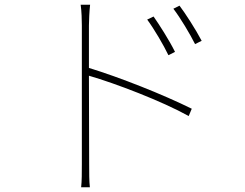

<svg xmlns="http://www.w3.org/2000/svg" viewBox="-20 -765 1040 814"><path d="M631 -695 604 -682C633 -643 674 -573 694 -531L722 -545C698 -594 653 -664 631 -695ZM741 -741 715 -728C745 -689 786 -620 807 -578L835 -592C810 -640 764 -711 741 -741ZM327 -69C327 -34 327 4 324 29H361C358 4 358 -34 358 -69L357 -444C468 -412 667 -336 780 -273L793 -304C672 -364 488 -437 357 -477V-657C357 -676 359 -719 362 -745H322C326 -718 327 -678 327 -657C327 -574 327 -104 327 -69Z"/></svg>

Font: Noto Sans JP Thin
Style: Regular
Weight: 100
Designer: Ryoko NISHIZUKA 西塚涼子 (kana, bopomofo & ideographs); Paul D. Hunt (Latin, Greek & Cyrillic); Sandoll Communications 산돌커뮤니
Foundry: Adobe
Version: Version 2.004;hotconv 1.0.118;makeotfexe 2.5.65603